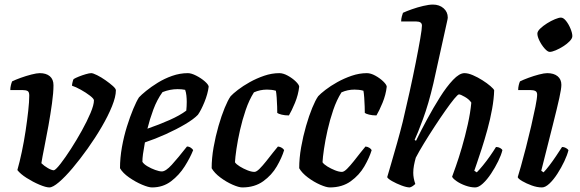

<svg xmlns="http://www.w3.org/2000/svg" viewBox="-20 -820 2536 840"><path d="M196 0Q181 0 152.5 -12Q124 -24 96.5 -41.5Q69 -59 56 -76Q66 -111 75.5 -156Q85 -201 92 -247.5Q99 -294 103.5 -335Q108 -376 108 -402Q108 -418 100.5 -422Q93 -426 78 -426H25Q25 -436 27.5 -446.5Q30 -457 33 -464Q47 -471 70.5 -479.5Q94 -488 117.5 -494Q141 -500 154 -500Q182 -500 198 -486.5Q214 -473 214 -447Q214 -415 207.5 -368Q201 -321 192 -270.5Q183 -220 174 -176Q165 -132 161 -106Q173 -94 189.5 -84.5Q206 -75 216 -75Q225 -78 245.5 -104.5Q266 -131 290.5 -169Q315 -207 338 -248.5Q361 -290 376 -325.5Q391 -361 391 -381Q391 -388 373.5 -401.5Q356 -415 333.5 -427.5Q311 -440 295 -445Q295 -451 297.5 -461Q300 -471 302 -474Q310 -479 325 -485Q340 -491 355.5 -495.5Q371 -500 379 -500Q387 -500 405 -491Q423 -482 441.5 -469Q460 -456 473.5 -444Q487 -432 487 -425Q487 -397 470 -355Q453 -313 425 -265Q397 -217 363.5 -170Q330 -123 297.5 -84.5Q265 -46 238 -23Q211 0 196 0Z M645 0Q630 0 601.5 -12Q573 -24 545 -43.5Q517 -63 505 -84Q505 -129 513.5 -176.5Q522 -224 535.5 -267Q549 -310 563 -343.5Q577 -377 588 -394Q598 -405 619.5 -422.5Q641 -440 670 -458Q699 -476 733 -488Q767 -500 802 -500Q817 -500 838.5 -489Q860 -478 876 -464Q892 -450 893 -441Q889 -409 874.5 -373.5Q860 -338 846 -318Q828 -299 790 -276.5Q752 -254 705.5 -233Q659 -212 614 -197Q608 -164 605.5 -145.5Q603 -127 603 -112Q609 -102 625 -92.5Q641 -83 659 -76.5Q677 -70 688 -70Q705 -70 731.5 -99Q758 -128 798 -179Q807 -179 815 -173.5Q823 -168 825 -163Q812 -130 788 -92Q764 -54 728.5 -27Q693 0 645 0ZM625 -257Q677 -275 722 -295Q767 -315 795 -336Q797 -356 797 -374Q797 -388 795.5 -402Q794 -416 790 -427Q776 -430 757 -430Q724 -430 691 -417Q667 -384 651 -341Q635 -298 625 -257Z M1040 0Q1025 0 997.5 -12Q970 -24 944 -43.5Q918 -63 906 -84Q906 -128 914.5 -176Q923 -224 936 -269Q949 -314 963 -348Q977 -382 989 -399Q999 -410 1021 -427Q1043 -444 1072.5 -460.5Q1102 -477 1135.5 -488.5Q1169 -500 1202 -500Q1219 -500 1239 -489Q1259 -478 1273.5 -464Q1288 -450 1289 -441Q1285 -405 1270.5 -370Q1256 -335 1244 -315Q1226 -315 1212 -318.5Q1198 -322 1193 -326Q1193 -334 1192.5 -353.5Q1192 -373 1190.5 -393Q1189 -413 1187 -423Q1177 -426 1166.5 -427Q1156 -428 1148 -428Q1118 -428 1091 -416Q1070 -383 1055 -339Q1040 -295 1030 -250.5Q1020 -206 1014.5 -168.5Q1009 -131 1008 -110Q1014 -101 1029.5 -91.5Q1045 -82 1062.5 -75Q1080 -68 1093 -68Q1102 -68 1115.5 -81.5Q1129 -95 1144.5 -114.5Q1160 -134 1174 -152Q1188 -170 1196 -179Q1206 -178 1213.5 -173Q1221 -168 1223 -163Q1213 -130 1191 -92Q1169 -54 1131.5 -27Q1094 0 1040 0Z M1423 0Q1408 0 1380.5 -12Q1353 -24 1327 -43.5Q1301 -63 1289 -84Q1289 -128 1297.5 -176Q1306 -224 1319 -269Q1332 -314 1346 -348Q1360 -382 1372 -399Q1382 -410 1404 -427Q1426 -444 1455.5 -460.5Q1485 -477 1518.5 -488.5Q1552 -500 1585 -500Q1602 -500 1622 -489Q1642 -478 1656.5 -464Q1671 -450 1672 -441Q1668 -405 1653.5 -370Q1639 -335 1627 -315Q1609 -315 1595 -318.5Q1581 -322 1576 -326Q1576 -334 1575.5 -353.5Q1575 -373 1573.5 -393Q1572 -413 1570 -423Q1560 -426 1549.5 -427Q1539 -428 1531 -428Q1501 -428 1474 -416Q1453 -383 1438 -339Q1423 -295 1413 -250.5Q1403 -206 1397.5 -168.5Q1392 -131 1391 -110Q1397 -101 1412.5 -91.5Q1428 -82 1445.5 -75Q1463 -68 1476 -68Q1485 -68 1498.5 -81.5Q1512 -95 1527.5 -114.5Q1543 -134 1557 -152Q1571 -170 1579 -179Q1589 -178 1596.5 -173Q1604 -168 1606 -163Q1596 -130 1574 -92Q1552 -54 1514.5 -27Q1477 0 1423 0Z M1773 0Q1759 0 1736.5 -8.5Q1714 -17 1695.5 -27.5Q1677 -38 1674 -45Q1679 -62 1691 -103Q1703 -144 1717 -193.5Q1731 -243 1742 -287Q1757 -350 1772 -418Q1787 -486 1799 -546.5Q1811 -607 1818.5 -650.5Q1826 -694 1826 -708Q1826 -726 1801 -726H1735Q1735 -737 1738 -748Q1741 -759 1743 -764Q1758 -771 1782 -779.5Q1806 -788 1831.5 -794Q1857 -800 1874 -800Q1902 -800 1920.5 -784Q1939 -768 1939 -743Q1939 -739 1935.5 -724Q1932 -709 1926 -681L1876 -455Q1855 -365 1830.5 -299Q1806 -233 1794 -208L1800 -204Q1821 -247 1848.5 -298Q1876 -349 1905 -395Q1934 -441 1962 -470.5Q1990 -500 2012 -500Q2028 -500 2049 -491Q2070 -482 2090.5 -469Q2111 -456 2125.5 -443.5Q2140 -431 2142 -425Q2141 -388 2133 -343.5Q2125 -299 2112.5 -253.5Q2100 -208 2087.5 -169.5Q2075 -131 2066 -105Q2057 -79 2055 -73L2066 -66Q2077 -77 2093 -96.5Q2109 -116 2124 -137.5Q2139 -159 2150 -177Q2160 -177 2168 -172.5Q2176 -168 2178 -163Q2173 -142 2159.5 -114.5Q2146 -87 2128.5 -60.5Q2111 -34 2092.5 -17Q2074 0 2059 0Q2039 0 2016.5 -8Q1994 -16 1977.5 -27.5Q1961 -39 1958 -47Q1962 -58 1974.5 -93Q1987 -128 2001 -176Q2015 -224 2026.5 -275.5Q2038 -327 2042 -371Q2033 -385 2014 -396Q1995 -407 1988 -407Q1983 -407 1967 -387.5Q1951 -368 1928.5 -336Q1906 -304 1881.5 -266.5Q1857 -229 1835 -193Q1813 -157 1799 -130Q1794 -112 1791 -96Q1788 -80 1788 -64Q1788 -41 1797 -15Q1793 -11 1786.5 -6.5Q1780 -2 1773 0Z M2351 0Q2330 0 2306.5 -8.5Q2283 -17 2265 -27.5Q2247 -38 2245 -45Q2249 -57 2259 -92.5Q2269 -128 2281 -174.5Q2293 -221 2304 -268.5Q2315 -316 2322.5 -353.5Q2330 -391 2330 -406Q2330 -418 2322 -422Q2314 -426 2300 -426H2247Q2247 -437 2249.5 -447.5Q2252 -458 2255 -464Q2269 -471 2292 -479.5Q2315 -488 2338 -494Q2361 -500 2374 -500Q2403 -500 2419.5 -486.5Q2436 -473 2436 -449Q2436 -432 2427 -391Q2418 -350 2398.5 -273Q2379 -196 2348 -73L2358 -66Q2368 -76 2383 -95.5Q2398 -115 2413 -137.5Q2428 -160 2439 -177Q2448 -177 2456 -172.5Q2464 -168 2467 -163Q2462 -142 2449 -114.5Q2436 -87 2419 -60.5Q2402 -34 2384 -17Q2366 0 2351 0ZM2385 -593Q2376 -593 2363 -607.5Q2350 -622 2340.5 -641Q2331 -660 2331 -673Q2331 -683 2343.5 -695Q2356 -707 2373.5 -718Q2391 -729 2408 -736Q2425 -743 2434 -743Q2445 -743 2456.5 -728.5Q2468 -714 2476 -694.5Q2484 -675 2484 -662Q2484 -652 2472.5 -640Q2461 -628 2444.5 -617.5Q2428 -607 2411.5 -600Q2395 -593 2385 -593Z"/></svg>

Font: Texturina SemiBold
Style: Italic
Weight: 600
Italic angle: -11°
Designer: Guillermo Torres Carreño
Foundry: Omnibus-Type
Version: Version 1.002; ttfautohint (v1.8.3)